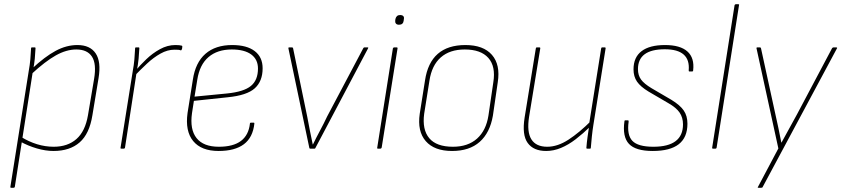

<svg xmlns="http://www.w3.org/2000/svg" viewBox="-20 -703 3979 908"><path d="M233 11Q196 11 154.5 -1Q113 -13 75 -34L79 -56Q116 -33 155 -21Q194 -9 234 -9Q300 -9 341.5 -45.5Q383 -82 396 -158L425 -330Q437 -401 415 -435Q393 -469 341 -469Q294 -469 244 -441Q194 -413 128 -352L131 -378Q192 -435 243 -462.5Q294 -490 346 -490Q406 -490 432.5 -450.5Q459 -411 446 -333L417 -158Q403 -70 356.5 -29.5Q310 11 233 11ZM33 185Q28 185 29 181L116 -368Q121 -395 123.5 -422.5Q126 -450 127 -475Q127 -479 131 -479H145Q148 -479 148 -475Q147 -451 144.5 -425.5Q142 -400 137 -374L135 -364L50 181Q49 185 44 185Z M554 0Q549 0 550 -4L608 -368Q613 -394 615.5 -422Q618 -450 619 -475Q619 -479 623 -479H636Q639 -479 639 -475Q638 -452 635.5 -425.5Q633 -399 627 -368L626 -361L571 -4Q570 0 565 0ZM615 -343 620 -368Q642 -394 671.5 -422.5Q701 -451 736.5 -470.5Q772 -490 809 -490Q830 -490 840 -487Q842 -486 842 -485Q842 -484 842 -482Q842 -480 841.5 -475.5Q841 -471 839 -468Q838 -464 834 -465Q830 -467 823 -467.5Q816 -468 805 -468Q772 -468 739 -449.5Q706 -431 675.5 -402.5Q645 -374 615 -343Z M1014 11Q932 11 893.5 -36Q855 -83 867 -169L892 -326Q904 -407 951.5 -448.5Q999 -490 1078 -490Q1147 -490 1184.5 -461.5Q1222 -433 1222 -380Q1222 -319 1185 -285.5Q1148 -252 1057 -243L897 -226L888 -168Q877 -91 909.5 -50Q942 -9 1015 -9Q1083 -9 1119.5 -36.5Q1156 -64 1162 -119Q1162 -123 1167 -123H1180Q1183 -123 1183 -119Q1176 -53 1133.5 -21Q1091 11 1014 11ZM900 -246 1054 -261Q1133 -269 1166.5 -296.5Q1200 -324 1200 -379Q1200 -422 1168 -445.5Q1136 -469 1076 -469Q1008 -469 966 -433Q924 -397 913 -326Z M1447 0Q1444 0 1443 -3L1344 -474Q1343 -479 1348 -479H1361Q1365 -479 1366 -475L1433 -151Q1439 -118 1445.5 -85.5Q1452 -53 1459 -20H1460Q1476 -53 1493.5 -85.5Q1511 -118 1527 -152L1698 -475Q1699 -477 1700.5 -478Q1702 -479 1703 -479H1718Q1721 -479 1721.5 -478Q1722 -477 1721 -475L1471 -2Q1470 0 1467 0Z M1768 0Q1762 0 1764 -5L1838 -474Q1840 -479 1844 -479H1855Q1861 -479 1860 -474L1785 -5Q1783 0 1779 0ZM1867 -586Q1857 -586 1852.5 -591.5Q1848 -597 1849 -605L1850 -613Q1852 -622 1857.5 -627Q1863 -632 1873 -632Q1882 -632 1887 -627Q1892 -622 1890 -613L1889 -605Q1888 -596 1882.5 -591Q1877 -586 1867 -586Z M2118 11Q2034 11 1993.5 -35.5Q1953 -82 1965 -165L1990 -323Q2015 -490 2181 -490Q2266 -490 2306.5 -443.5Q2347 -397 2334 -314L2311 -156Q2297 -75 2248.5 -32Q2200 11 2118 11ZM2122 -9Q2193 -9 2236 -47.5Q2279 -86 2290 -157L2313 -314Q2325 -389 2289.5 -429Q2254 -469 2178 -469Q2107 -469 2064.5 -431.5Q2022 -394 2011 -322L1986 -165Q1976 -90 2010 -49.5Q2044 -9 2122 -9Z M2563 11Q2503 11 2475.5 -27Q2448 -65 2461 -147L2514 -474Q2515 -479 2519 -479H2530Q2536 -479 2535 -474L2482 -150Q2471 -79 2493 -44Q2515 -9 2568 -9Q2617 -9 2668.5 -42.5Q2720 -76 2776 -132L2773 -106Q2737 -71 2702.5 -44.5Q2668 -18 2633 -3.5Q2598 11 2563 11ZM2757 0Q2753 0 2753 -3Q2755 -29 2758.5 -54.5Q2762 -80 2766 -106V-116L2823 -474Q2824 -479 2828 -479H2839Q2845 -479 2844 -474L2786 -111Q2782 -86 2779 -57.5Q2776 -29 2774 -3Q2774 0 2770 0Z M3067 11Q2986 11 2954.5 -22.5Q2923 -56 2933 -129Q2933 -134 2937 -134H2950Q2953 -134 2953 -128Q2944 -65 2970.5 -37Q2997 -9 3070 -9Q3210 -9 3210 -115Q3210 -147 3194 -170.5Q3178 -194 3141 -215L3047 -270Q3009 -293 2992.5 -317Q2976 -341 2976 -375Q2976 -432 3014 -461Q3052 -490 3125 -490Q3197 -490 3231 -459.5Q3265 -429 3258 -370Q3258 -365 3253 -365H3240Q3237 -365 3237 -370Q3246 -470 3124 -470Q2997 -470 2997 -376Q2997 -347 3011.5 -327Q3026 -307 3061 -286L3155 -231Q3196 -206 3213.5 -180.5Q3231 -155 3231 -118Q3231 -53 3190 -21Q3149 11 3067 11Z M3352 0Q3347 0 3348 -5L3454 -679Q3456 -683 3460 -683H3471Q3477 -683 3475 -679L3369 -5Q3368 0 3363 0Z M3567 185Q3561 185 3565 180L3661 -1L3558 -473Q3556 -479 3562 -479H3573Q3578 -479 3579 -474L3646 -167Q3654 -133 3661 -98.5Q3668 -64 3675 -29H3676Q3694 -62 3712.5 -95.5Q3731 -129 3749 -162L3915 -475Q3918 -479 3922 -479H3934Q3937 -479 3938.5 -477.5Q3940 -476 3938 -474L3587 181Q3586 185 3580 185Z"/></svg>

Font: Sofia Sans Semi Condensed Thin
Style: Italic
Weight: 250
Italic angle: -9°
Version: Version 4.100